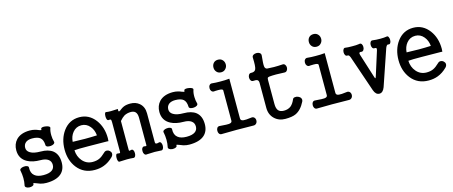

<svg xmlns="http://www.w3.org/2000/svg" viewBox="-46 -1332 4591 1944"><g transform="rotate(-15 2250.0 -360.0)"><path d="M232.4 -539.1Q137.7 -539.1 88.9 -488.3Q48.8 -445.3 48.8 -379.9Q48.8 -290 126 -249Q179.7 -220.7 258.8 -220.7Q313.5 -220.7 340.8 -200.2Q368.2 -180.7 368.2 -143.6Q368.2 -106.4 339.8 -86.9Q310.5 -66.4 252 -66.4Q190.4 -66.4 159.2 -92.8Q125 -120.1 127.9 -177.7Q129.9 -190.4 113.3 -197.3Q99.6 -203.1 79.1 -201.2Q57.6 -199.2 45.9 -190.4Q32.2 -180.7 38.1 -165Q44.9 -132.8 45.9 -90.8Q45.9 -47.9 39.1 -19.5Q34.2 -3.9 46.9 5.9Q58.6 14.6 78.1 16.6Q97.7 17.6 111.3 12.7Q127.9 6.8 127.9 -2.9Q127 -14.6 133.8 -14.6Q138.7 -13.7 156.2 -6.8Q180.7 3.9 197.3 8.8Q227.5 17.6 258.8 17.6Q364.3 17.6 416 -28.3Q461.9 -69.3 461.9 -143.6Q461.9 -228.5 410.2 -269.5Q364.3 -304.7 283.2 -304.7Q211.9 -304.7 175.8 -327.1Q142.6 -346.7 142.6 -380.9Q142.6 -417 168.9 -437.5Q193.4 -455.1 234.4 -455.1Q293 -455.1 320.3 -431.6Q345.7 -408.2 347.7 -358.4Q345.7 -344.7 362.3 -336.9Q377 -331.1 398.4 -333Q418.9 -335 431.6 -343.8Q445.3 -354.5 440.4 -368.2Q431.6 -397.5 430.7 -434.6Q429.7 -477.5 440.4 -507.8Q445.3 -518.6 431.6 -527.3Q419.9 -534.2 400.4 -537.1Q379.9 -541 365.2 -538.1Q349.6 -535.2 349.6 -525.4Q350.6 -513.7 344.7 -512.7Q339.8 -512.7 324.2 -518.6Q301.8 -528.3 286.1 -532.2Q259.8 -539.1 232.4 -539.1Z M750 -539.1Q645.5 -539.1 582 -453.1Q523.4 -373 523.4 -259.8Q523.4 -146.5 584 -68.4Q651.4 17.6 767.6 17.6Q821.3 17.6 864.3 1Q917 -18.6 962.9 -64.5Q978.5 -81.1 977.5 -99.6Q976.6 -115.2 962.9 -127.9Q950.2 -139.6 933.6 -140.6Q915 -141.6 901.4 -127Q866.2 -92.8 837.9 -80.1Q808.6 -66.4 767.6 -66.4Q702.1 -66.4 660.2 -116.2Q621.1 -162.1 618.2 -228.5Q655.3 -232.4 760.7 -231.4Q822.3 -231.4 954.1 -229.5L974.6 -228.5L976.6 -259.8Q976.6 -373 917 -453.1Q852.5 -539.1 750 -539.1ZM750 -455.1Q803.7 -455.1 839.8 -411.1Q872.1 -372.1 877 -315.4Q818.4 -312.5 751 -312.5Q689.5 -312.5 623 -315.4Q627 -373 659.2 -412.1Q694.3 -455.1 750 -455.1Z M1059.6 -404.3V-95.7Q1059.6 -84 1055.7 -82Q1051.8 -80.1 1036.1 -83H1031.2Q1020.5 -86.9 1014.6 -73.2Q1009.8 -61.5 1009.8 -43Q1009.8 -23.4 1014.6 -11.7Q1020.5 2.9 1031.2 1Q1073.2 -2 1108.4 -2Q1143.6 -2 1172.9 1Q1186.5 3.9 1195.3 -10.7Q1202.1 -22.5 1202.1 -42Q1202.1 -61.5 1195.3 -73.2Q1186.5 -86.9 1172.9 -83Q1156.2 -78.1 1152.3 -80.1Q1149.4 -82 1149.4 -95.7V-392.6Q1175.8 -423.8 1198.2 -437.5Q1229.5 -455.1 1269.5 -455.1Q1299.8 -455.1 1316.4 -438.5Q1335 -418.9 1335 -377V-95.7Q1335 -84 1332 -82Q1330.1 -81.1 1321.3 -82L1316.4 -83Q1298.8 -87.9 1289.1 -73.2Q1280.3 -61.5 1281.2 -41Q1281.2 -21.5 1290 -9.8Q1299.8 4.9 1316.4 1Q1372.1 -2 1399.4 -2Q1426.8 -2 1462.9 1Q1477.5 3.9 1486.3 -9.8Q1494.1 -22.5 1494.1 -42Q1494.1 -61.5 1486.3 -74.2Q1477.5 -87.9 1462.9 -83Q1444.3 -77.1 1434.6 -80.1Q1424.8 -83 1424.8 -95.7V-399.4Q1424.8 -468.8 1379.9 -506.8Q1341.8 -539.1 1285.2 -539.1Q1244.1 -539.1 1215.8 -527.3Q1199.2 -520.5 1177.7 -503.9L1170.9 -498L1168.9 -497.1Q1158.2 -490.2 1154.3 -492.2Q1147.5 -495.1 1150.4 -518.6Q1113.3 -515.6 1078.1 -515.6Q1045.9 -515.6 1031.2 -518.6Q1020.5 -522.5 1014.6 -509.8Q1009.8 -498 1009.8 -478.5Q1009.8 -460 1014.6 -447.3Q1020.5 -433.6 1031.2 -434.6Q1049.8 -437.5 1054.7 -432.6Q1059.6 -427.7 1059.6 -404.3Z M1732.4 -539.1Q1637.7 -539.1 1588.9 -488.3Q1548.8 -445.3 1548.8 -379.9Q1548.8 -290 1626 -249Q1679.7 -220.7 1758.8 -220.7Q1813.5 -220.7 1840.8 -200.2Q1868.2 -180.7 1868.2 -143.6Q1868.2 -106.4 1839.8 -86.9Q1810.5 -66.4 1752 -66.4Q1690.4 -66.4 1659.2 -92.8Q1625 -120.1 1627.9 -177.7Q1629.9 -190.4 1613.3 -197.3Q1599.6 -203.1 1579.1 -201.2Q1557.6 -199.2 1545.9 -190.4Q1532.2 -180.7 1538.1 -165Q1544.9 -132.8 1545.9 -90.8Q1545.9 -47.9 1539.1 -19.5Q1534.2 -3.9 1546.9 5.9Q1558.6 14.6 1578.1 16.6Q1597.7 17.6 1611.3 12.7Q1627.9 6.8 1627.9 -2.9Q1627 -14.6 1633.8 -14.6Q1638.7 -13.7 1656.2 -6.8Q1680.7 3.9 1697.3 8.8Q1727.5 17.6 1758.8 17.6Q1864.3 17.6 1916 -28.3Q1961.9 -69.3 1961.9 -143.6Q1961.9 -228.5 1910.2 -269.5Q1864.3 -304.7 1783.2 -304.7Q1711.9 -304.7 1675.8 -327.1Q1642.6 -346.7 1642.6 -380.9Q1642.6 -417 1668.9 -437.5Q1693.4 -455.1 1734.4 -455.1Q1793 -455.1 1820.3 -431.6Q1845.7 -408.2 1847.7 -358.4Q1845.7 -344.7 1862.3 -336.9Q1877 -331.1 1898.4 -333Q1918.9 -335 1931.6 -343.8Q1945.3 -354.5 1940.4 -368.2Q1931.6 -397.5 1930.7 -434.6Q1929.7 -477.5 1940.4 -507.8Q1945.3 -518.6 1931.6 -527.3Q1919.9 -534.2 1900.4 -537.1Q1879.9 -541 1865.2 -538.1Q1849.6 -535.2 1849.6 -525.4Q1850.6 -513.7 1844.7 -512.7Q1839.8 -512.7 1824.2 -518.6Q1801.8 -528.3 1786.1 -532.2Q1759.8 -539.1 1732.4 -539.1Z M2258.8 -738.3Q2227.5 -738.3 2210 -717.8Q2194.3 -699.2 2194.3 -671.9Q2194.3 -646.5 2210 -627.9Q2227.5 -606.4 2258.8 -606.4Q2289.1 -606.4 2306.6 -627.9Q2323.2 -646.5 2323.2 -671.9Q2323.2 -699.2 2306.6 -717.8Q2289.1 -738.3 2258.8 -738.3ZM2230.5 -423.8V-105.5Q2230.5 -84 2198.2 -81.1Q2178.7 -79.1 2121.1 -84L2104.5 -85Q2085.9 -87.9 2075.2 -74.2Q2066.4 -61.5 2066.4 -43Q2066.4 -24.4 2075.2 -12.7Q2085.9 1 2104.5 -1Q2171.9 -2.9 2255.9 -2.9Q2340.8 -2.9 2429.7 -1Q2451.2 1 2463.9 -12.7Q2475.6 -25.4 2475.6 -43.9Q2475.6 -63.5 2463.9 -75.2Q2451.2 -87.9 2429.7 -84Q2372.1 -76.2 2350.6 -79.1Q2320.3 -82 2320.3 -105.5V-522.5Q2272.5 -517.6 2222.7 -518.6Q2174.8 -518.6 2140.6 -522.5Q2122.1 -525.4 2111.3 -511.7Q2101.6 -500 2101.6 -480.5Q2101.6 -461.9 2111.3 -450.2Q2122.1 -436.5 2140.6 -438.5L2146.5 -439.5Q2188.5 -441.4 2204.1 -439.5Q2230.5 -436.5 2230.5 -423.8Z M2605.5 -402.3V-140.6Q2605.5 -69.3 2651.4 -25.4Q2696.3 17.6 2764.6 17.6Q2835.9 17.6 2874 0Q2933.6 -27.3 2973.6 -107.4Q2982.4 -127 2973.6 -142.6Q2965.8 -157.2 2947.3 -165Q2928.7 -172.9 2912.1 -169.9Q2894.5 -168 2889.6 -154.3Q2871.1 -110.4 2844.7 -88.9Q2815.4 -66.4 2771.5 -66.4Q2731.4 -66.4 2712.9 -88.9Q2695.3 -111.3 2695.3 -156.2V-402.3Q2695.3 -424.8 2699.2 -430.7Q2703.1 -436.5 2718.8 -438.5Q2745.1 -441.4 2789.1 -441.4Q2834 -441.4 2876 -438.5Q2893.6 -437.5 2903.3 -451.2Q2913.1 -463.9 2913.1 -481.4Q2913.1 -500 2903.3 -511.7Q2893.6 -524.4 2876 -522.5Q2835 -519.5 2788.1 -519.5Q2749 -520.5 2718.8 -522.5Q2695.3 -525.4 2692.4 -551.8Q2688.5 -576.2 2698.2 -666Q2699.2 -683.6 2684.6 -693.4Q2671.9 -702.1 2652.3 -702.1Q2632.8 -702.1 2619.1 -693.4Q2604.5 -683.6 2605.5 -666Q2609.4 -575.2 2598.6 -547.9Q2587.9 -520.5 2550.8 -522.5Q2534.2 -524.4 2524.4 -510.7Q2515.6 -498 2515.6 -480.5Q2515.6 -461.9 2524.4 -450.2Q2534.2 -436.5 2550.8 -438.5Q2579.1 -441.4 2592.8 -433.6Q2605.5 -424.8 2605.5 -402.3Z M3258.8 -738.3Q3227.5 -738.3 3210 -717.8Q3194.3 -699.2 3194.3 -671.9Q3194.3 -646.5 3210 -627.9Q3227.5 -606.4 3258.8 -606.4Q3289.1 -606.4 3306.6 -627.9Q3323.2 -646.5 3323.2 -671.9Q3323.2 -699.2 3306.6 -717.8Q3289.1 -738.3 3258.8 -738.3ZM3230.5 -423.8V-105.5Q3230.5 -84 3198.2 -81.1Q3178.7 -79.1 3121.1 -84L3104.5 -85Q3085.9 -87.9 3075.2 -74.2Q3066.4 -61.5 3066.4 -43Q3066.4 -24.4 3075.2 -12.7Q3085.9 1 3104.5 -1Q3171.9 -2.9 3255.9 -2.9Q3340.8 -2.9 3429.7 -1Q3451.2 1 3463.9 -12.7Q3475.6 -25.4 3475.6 -43.9Q3475.6 -63.5 3463.9 -75.2Q3451.2 -87.9 3429.7 -84Q3372.1 -76.2 3350.6 -79.1Q3320.3 -82 3320.3 -105.5V-522.5Q3272.5 -517.6 3222.7 -518.6Q3174.8 -518.6 3140.6 -522.5Q3122.1 -525.4 3111.3 -511.7Q3101.6 -500 3101.6 -480.5Q3101.6 -461.9 3111.3 -450.2Q3122.1 -436.5 3140.6 -438.5L3146.5 -439.5Q3188.5 -441.4 3204.1 -439.5Q3230.5 -436.5 3230.5 -423.8Z M3563.5 -414.1 3693.4 -34.2Q3711.9 17.6 3750 17.6Q3787.1 17.6 3806.6 -34.2L3936.5 -414.1Q3944.3 -433.6 3953.1 -439.5Q3958 -442.4 3969.7 -440.4Q3981.4 -438.5 3988.3 -451.2Q3995.1 -462.9 3995.1 -481.4Q3995.1 -499 3988.3 -511.7Q3981.4 -525.4 3969.7 -522.5Q3944.3 -517.6 3901.4 -517.6Q3856.4 -517.6 3822.3 -522.5Q3807.6 -525.4 3798.8 -511.7Q3791 -500 3791 -481.4Q3791 -462.9 3798.8 -451.2Q3807.6 -437.5 3822.3 -440.4Q3834 -440.4 3837.9 -436.5Q3843.8 -430.7 3838.9 -414.1L3759.8 -164.1Q3752.9 -143.6 3750 -143.6Q3746.1 -143.6 3740.2 -164.1L3661.1 -414.1Q3656.2 -431.6 3662.1 -436.5Q3666 -440.4 3676.8 -440.4L3680.7 -439.5Q3696.3 -436.5 3706.1 -451.2Q3714.8 -462.9 3714.8 -482.4Q3714.8 -502 3706.1 -513.7Q3696.3 -526.4 3680.7 -521.5Q3650.4 -516.6 3604.5 -517.6Q3559.6 -517.6 3536.1 -521.5Q3522.5 -524.4 3514.6 -510.7Q3506.8 -499 3506.8 -480.5Q3506.8 -461.9 3514.6 -450.2Q3522.5 -437.5 3537.1 -439.5Q3544.9 -439.5 3550.8 -435.5Q3556.6 -429.7 3563.5 -414.1Z M4250 -539.1Q4145.5 -539.1 4082 -453.1Q4023.4 -373 4023.4 -259.8Q4023.4 -146.5 4084 -68.4Q4151.4 17.6 4267.6 17.6Q4321.3 17.6 4364.3 1Q4417 -18.6 4462.9 -64.5Q4478.5 -81.1 4477.5 -99.6Q4476.6 -115.2 4462.9 -127.9Q4450.2 -139.6 4433.6 -140.6Q4415 -141.6 4401.4 -127Q4366.2 -92.8 4337.9 -80.1Q4308.6 -66.4 4267.6 -66.4Q4202.1 -66.4 4160.2 -116.2Q4121.1 -162.1 4118.2 -228.5Q4155.3 -232.4 4260.7 -231.4Q4322.3 -231.4 4454.1 -229.5L4474.6 -228.5L4476.6 -259.8Q4476.6 -373 4417 -453.1Q4352.5 -539.1 4250 -539.1ZM4250 -455.1Q4303.7 -455.1 4339.8 -411.1Q4372.1 -372.1 4377 -315.4Q4318.4 -312.5 4251 -312.5Q4189.5 -312.5 4123 -315.4Q4127 -373 4159.2 -412.1Q4194.3 -455.1 4250 -455.1Z"/></g></svg>

Font: GungsuhChe
Style: Regular
Weight: 400
Monospace: yes
Version: Version 2.21